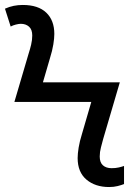

<svg xmlns="http://www.w3.org/2000/svg" viewBox="-25 -744 540 774"><path d="M415 10Q359 10 323.5 -20Q288 -50 288 -107Q288 -124 292 -149Q296 -174 306 -206L343 -333H33L91 -530Q96 -545 100.5 -564Q105 -583 105 -601Q105 -625 92 -636.5Q79 -648 59 -648Q51 -648 39 -645Q27 -642 18 -637L-5 -709Q13 -717 30.5 -720.5Q48 -724 67 -724Q129 -724 161.5 -693Q194 -662 194 -607Q194 -590 190 -565Q186 -540 176 -508L148 -412H458L391 -184Q387 -169 382 -150Q377 -131 377 -113Q377 -89 390 -77.5Q403 -66 425 -66Q441 -66 454 -69Q467 -72 475 -75V-2Q465 2 449.5 6Q434 10 415 10Z"/></svg>

Font: Noto Sans Ambassadori
Style: Regular
Weight: 400
Designer: Monotype Design Team
Foundry: Monotype Imaging Inc.
Version: Version 2.013